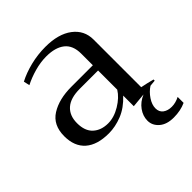

<svg xmlns="http://www.w3.org/2000/svg" viewBox="-189 -631 935 935"><g transform="rotate(-45 278.0 -164.0)"><path d="M556 121V162Q519 179 472 179Q424 179 397 155.5Q370 132 370 99Q370 67 390.5 38.5Q411 10 447 -5L373 2V-71Q332 -27 285.5 -8.5Q239 10 194 10Q114 10 72 -27Q30 -64 30 -134Q30 -211 85 -245.5Q140 -280 225 -280H373V-360Q373 -417 339 -444Q305 -471 243 -471Q204 -471 162.5 -459.5Q121 -448 86 -430L79 -461Q119 -482 169.5 -494.5Q220 -507 273 -507Q362 -507 413 -468.5Q464 -430 464 -366V-38Q499 -31 533 -22V-14L501 -11Q476 5 458 32Q440 59 440 84Q440 109 457.5 122Q475 135 502 135Q529 135 556 121ZM373 -244H247Q183 -244 151 -215.5Q119 -187 119 -135Q119 -81 148.5 -54Q178 -27 226 -27Q267 -27 309.5 -52.5Q352 -78 373 -112Z"/></g></svg>

Font: Trirong
Style: Regular
Weight: 400
Version: Version 1.000